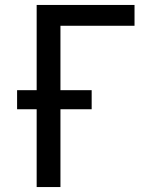

<svg xmlns="http://www.w3.org/2000/svg" viewBox="-20 -755 640 775"><path d="M128 0V-314H49V-391H128V-735H523V-651H224V-391H350V-314H224V0Z"/></svg>

Font: Iosevka SS04 Medium Extended
Style: Regular
Weight: 500
Width: 7
Monospace: yes
Designer: Belleve Invis
Foundry: Belleve Invis
Version: Version 19.0.0; ttfautohint (v1.8.4)